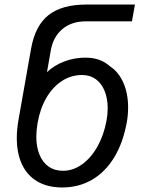

<svg xmlns="http://www.w3.org/2000/svg" viewBox="-20 -810 640 846"><path d="M54 -201.5Q54 -239.5 61.5 -282L117 -596Q135 -697 193.8 -743.5Q252.5 -790 361.5 -790H574.5L561.5 -716H358.5Q295.5 -716 255 -682Q214.5 -648 204 -589L187 -492Q218 -522 262.8 -539Q307.5 -556 355.5 -556Q389.5 -556 416 -546.8Q442.5 -537.5 464.5 -518Q503 -492.5 523.8 -445Q544.5 -397.5 544.5 -337Q544.5 -303.5 539 -273Q523 -182.5 483.8 -117.5Q444.5 -52.5 386 -18.2Q327.5 16 254 16Q190.5 16 145.5 -10Q100.5 -36 77.2 -85Q54 -134 54 -201.5ZM449.5 -279.5Q454.5 -306 454.5 -333Q454.5 -376 441 -409.2Q427.5 -442.5 402.2 -461Q377 -479.5 342 -479.5Q293 -479.5 252.5 -453Q212 -426.5 184.2 -378.8Q156.5 -331 145.5 -267.5Q140 -234.5 140 -208.5Q140 -163 153.8 -129Q167.5 -95 194 -76.2Q220.5 -57.5 257.5 -57.5Q302.5 -57.5 342.2 -86.2Q382 -115 410 -165.5Q438 -216 449.5 -279.5Z"/></svg>

Font: JuliaMono
Style: Italic
Weight: 400
Italic angle: -9°
Monospace: yes
Designer: cormullion
Foundry: corm
Version: Version 0.057; ttfautohint (v1.8.4)